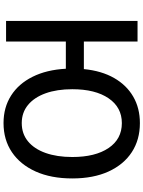

<svg xmlns="http://www.w3.org/2000/svg" viewBox="116 -906 804 1076"><g transform="rotate(90 518.0 -368.0)"><path d="M669.9 -87.9Q729.5 -87.9 772 -122.8Q814.5 -157.7 837.2 -221.4Q859.9 -285.2 859.9 -371.1Q859.9 -500 809.6 -574.5Q759.3 -648.9 669.9 -648.9Q581.5 -648.9 530.8 -574.5Q480 -500 480 -371.1Q480 -285.2 502.9 -221.4Q525.9 -157.7 568.4 -122.8Q610.8 -87.9 669.9 -87.9ZM669.9 14.2Q582 14.2 515.6 -28.1Q449.2 -70.3 410.2 -148.7Q371.1 -227.1 365.2 -335H212.9V0H97.2V-736.8H212.9V-436H367.2Q377 -535.2 417 -605.2Q457 -675.3 521.5 -712.6Q585.9 -750 669.9 -750Q763.2 -750 832.8 -704.6Q902.3 -659.2 941.2 -574.2Q980 -489.3 980 -371.1Q980 -252.4 941.2 -166Q902.3 -79.6 832.8 -32.7Q763.2 14.2 669.9 14.2Z"/></g></svg>

Font: Source Han Sans CN Medium
Style: Regular
Weight: 500
Designer: Ryoko NISHIZUKA  (kana, bopomofo & ideographs); Paul D. Hunt (Latin, Greek & Cyrillic); Sandoll Communications , Soo-you
Foundry: Adobe
Version: Version 2.004;hotconv 1.0.118;makeotfexe 2.5.65603